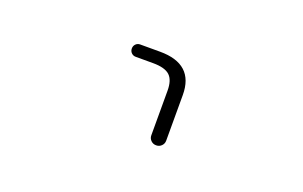

<svg xmlns="http://www.w3.org/2000/svg" viewBox="-51 -732 1102 699"><g transform="rotate(20 500.0 -382.5)"><path d="M397.5 -497.1Q387.7 -497.1 380.9 -503.9Q374 -510.7 374 -521Q374 -531.2 380.9 -538.1Q387.7 -544.9 397.5 -544.9H474.6Q606.4 -544.9 606.4 -424.8V-248Q606.4 -236.3 598.1 -228Q589.8 -219.7 577.6 -219.7Q565.4 -219.7 557.1 -228Q548.8 -236.3 548.8 -248V-420.9Q548.8 -461.9 529.8 -479.5Q510.7 -497.1 464.8 -497.1Z"/></g></svg>

Font: Gen Jyuu Gothic L Monospace Light
Style: Regular
Weight: 300
Designer: [Source Han Sans]
Ryoko NISHIZUKA  (kana & ideographs); Paul D. Hunt (Latin, Greek & Cyrillic); Wenlong ZHANG  (bopomofo
Version: Version 1.002.20150607